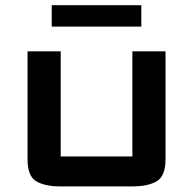

<svg xmlns="http://www.w3.org/2000/svg" viewBox="-20 -692 722 718"><path d="M83 -97V-500H207V-107Q207 -107 207 -107Q207 -107 207 -107H475Q475 -107 475 -107Q475 -107 475 -107V-500H599V-97Q599 -33.5 566.2 -14.2Q533.5 5 476 5H205Q147.5 5 115.2 -14.2Q83 -33.5 83 -97ZM173.5 -592.5V-672.5H508.5V-592.5Z"/></svg>

Font: Science Gothic
Style: Regular
Weight: 400
Designer: Thomas Phinney, Vassil Kateliev, Brandon Buerkle
Foundry: Font Detective LLC
Version: Version 1.018